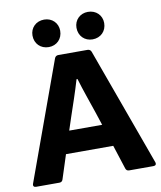

<svg xmlns="http://www.w3.org/2000/svg" viewBox="-89 -882 800 953"><g transform="rotate(-10 311.0 -405.5)"><path d="M198.2 -671.9C238.3 -671.9 267.6 -701.2 267.6 -742.2C267.6 -781.2 238.3 -810.5 198.2 -810.5C157.2 -810.5 127.9 -781.2 127.9 -742.2C127.9 -701.2 157.2 -671.9 198.2 -671.9ZM418.9 -671.9C460 -671.9 489.3 -701.2 489.3 -742.2C489.3 -781.2 460 -810.5 418.9 -810.5C378.9 -810.5 349.6 -781.2 349.6 -742.2C349.6 -701.2 378.9 -671.9 418.9 -671.9ZM484.4 0H606.4C617.2 0 623 -5.9 619.1 -17.6L403.3 -612.3C400.4 -620.1 393.6 -625 384.8 -625H237.3C228.5 -625 221.7 -620.1 218.8 -612.3L2.9 -17.6C-1 -5.9 4.9 0 15.6 0H132.8C141.6 0 147.5 -3.9 150.4 -12.7L189.5 -133.8H427.7L466.8 -12.7C469.7 -3.9 475.6 0 484.4 0ZM225.6 -246.1 247.1 -311.5C265.6 -366.2 287.1 -427.7 305.7 -491.2H310.5C329.1 -428.7 349.6 -373 370.1 -311.5L391.6 -246.1Z"/></g></svg>

Font: Ed Sans Neue
Style: Bold
Weight: 700
Designer: Stephen Hutchings
Version: Version 1.004;PS 001.004;hotconv 1.0.88;makeotf.lib2.5.64775